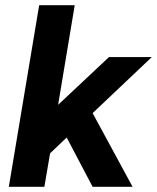

<svg xmlns="http://www.w3.org/2000/svg" viewBox="-20 -720 605 740"><path d="M131 -700H268L204 -316L400 -500H565L337 -284L491 0H337L237 -190L173 -129L151 0H14Z"/></svg>

Font: Oak Sans
Style: Bold Italic
Weight: 700
Italic angle: -9.5°
Foundry: Erik Kennedy, Walven
Version: Version 1.000